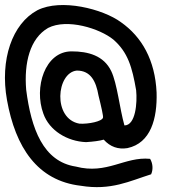

<svg xmlns="http://www.w3.org/2000/svg" viewBox="-37 -615 728 770"><path d="M-9 -214C25 -24 113 110 287 130C408 150 483 111 569 84C577 67 577 42 565 22C463 12 392 86 267 53C136 33 88 -99 68 -255C59 -363 83 -461 156 -503C232 -542 363 -501 418 -456C476 -405 493 -346 509 -253C514 -203 507 -112 462 -112C443 -179 433 -280 409 -330C379 -392 317 -409 250 -409C143 -409 98 -264 137 -159C161 -91 233 -48 308 -45C338 -47 362 -50 379 -55C405 -26 437 -15 474 -21C568 -41 594 -140 591 -244C585 -374 532 -467 448 -526C376 -579 208 -622 113 -574C12 -520 -38 -376 -9 -214ZM282 -119C173 -138 189 -324 271 -332C327 -332 348 -289 358 -232C369 -188 378 -148 376 -143C372 -128 318 -117 282 -119Z"/></svg>

Font: Snowfall
Style: OpObl
Weight: 400
Designer: Jasper
Foundry: Cannot Into Space Fonts
Version: Version 0.9